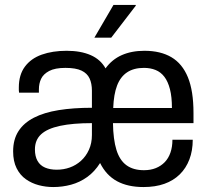

<svg xmlns="http://www.w3.org/2000/svg" viewBox="-20 -743 839 775"><path d="M195 12Q165 12 136.5 4.5Q108 -3 84.5 -19.5Q61 -36 47 -64Q33 -92 33 -132Q33 -180 54.5 -213.5Q76 -247 117 -268Q158 -289 217 -298.5Q276 -308 351 -308V-377Q351 -406 341.5 -426.5Q332 -447 309 -458Q286 -469 244 -469Q202 -469 178.5 -456.5Q155 -444 146 -425Q137 -406 137 -382V-369H57Q56 -374 56 -378.5Q56 -383 56 -390Q56 -441 80.5 -474Q105 -507 148.5 -522.5Q192 -538 249 -538Q306 -538 346 -520.5Q386 -503 406 -467Q432 -503 471.5 -520.5Q511 -538 563 -538Q628 -538 672 -512Q716 -486 738.5 -431Q761 -376 761 -287V-246H436Q437 -180 450 -138Q463 -96 490.5 -76Q518 -56 561 -56Q588 -56 609 -64.5Q630 -73 645 -88.5Q660 -104 668 -127Q676 -150 676 -179H758Q758 -135 744.5 -99.5Q731 -64 705.5 -39Q680 -14 643.5 -1Q607 12 559 12Q496 12 452.5 -11.5Q409 -35 384 -85Q362 -50 332 -28.5Q302 -7 267 2.5Q232 12 195 12ZM209 -58Q237 -58 262 -67Q287 -76 307 -94Q327 -112 339 -138.5Q351 -165 351 -198V-246Q274 -246 222.5 -235Q171 -224 146 -201Q121 -178 121 -140Q121 -112 131.5 -93.5Q142 -75 162 -66.5Q182 -58 209 -58ZM437 -307H674Q674 -352 666 -383Q658 -414 643.5 -433Q629 -452 608 -460.5Q587 -469 561 -469Q520 -469 493 -451Q466 -433 452.5 -397.5Q439 -362 437 -307ZM361 -591 438 -723H528V-720L429 -591Z"/></svg>

Font: Archivo SemiCondensed
Style: Regular
Weight: 400
Width: 4
Designer: Hector Gatti
Foundry: Omnibus-Type
Version: Version 2.001